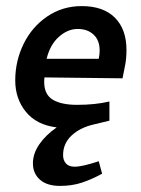

<svg xmlns="http://www.w3.org/2000/svg" viewBox="-20 -410 464 630"><path d="M395 -246Q395 -217 390 -193L382 -153L126 -156Q125 -151 125 -141Q125 -100 153 -83Q181 -66 233 -66Q293 -66 339 -77V-14Q332 -12 287 -1.5Q242 9 214.5 35Q187 61 187 99Q187 116 196.5 126.5Q206 137 225 137Q250 137 304 119L315 160Q280 179 248 189.5Q216 200 177 200Q134 200 111 179.5Q88 159 88 126Q88 94 109 63.5Q130 33 166 8Q100 0 65 -43Q30 -86 30 -146Q30 -210 57.5 -266Q85 -322 135 -356Q185 -390 248 -390Q319 -390 357 -352Q395 -314 395 -246ZM307 -244Q307 -278 287 -296.5Q267 -315 235 -315Q202 -315 173 -289Q144 -263 133 -217H304Q307 -232 307 -244Z"/></svg>

Font: Cambay Devanagari
Style: Bold Italic
Weight: 700
Designer: Pooja Saxena
Foundry: Pooja Saxena
Version: Version 1.005;PS 001.005;hotconv 1.0.70;makeotf.lib2.5.58329